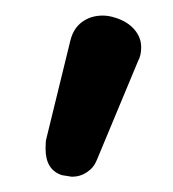

<svg xmlns="http://www.w3.org/2000/svg" viewBox="-20 -653 225 249"><path d="M60.5 -425.8Q39.1 -432.6 39.1 -460Q39.1 -469.7 40 -472.7L71.3 -600.6Q75.2 -616.2 86.4 -624.5Q97.7 -632.8 113.3 -632.8Q121.1 -632.8 129.9 -629.9Q145.5 -625 154.3 -614.7Q163.1 -604.5 163.1 -591.8Q163.1 -581.1 159.2 -574.2L105.5 -445.3Q101.6 -435.5 92.8 -429.7Q84 -423.8 73.2 -423.8Z"/></svg>

Font: jf-openhuninn-2.1
Style: Regular
Weight: 400
Designer: [Kosugi Maru]
Designed by MOTOYA      

[Varela Round]
Joe Prince (Latin component); Avraham Cornfeld (Hebrew component)
Foundry: justfont Co., Ltd.
Version: 2.1